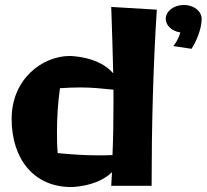

<svg xmlns="http://www.w3.org/2000/svg" viewBox="-20 -745 834 775"><path d="M429 -717C432 -629 435 -539 437 -449C378 -519 261 -519 261 -519C153 -519 27 -428 27 -265C27 -102 118 10 267 10C267 10 371 10 432 -50L429 5H592C592 -230 598 -474 613 -706ZM373 -118C322 -118 278 -121 213 -127C210 -156 210 -185 210 -214C210 -273 214 -331 222 -389C254 -391 280 -392 304 -392C351 -392 389 -388 438 -383V-323C438 -255 437 -186 434 -119C412 -118 391 -118 373 -118ZM794 -669C794 -700 762 -725 722 -725C682 -725 649 -700 649 -669C649 -642 674 -619 708 -614C703 -598 695 -578 680 -559L753 -548C753 -548 793 -607 794 -669Z"/></svg>

Font: Galindo
Style: Regular
Weight: 400
Designer: Astigmatic (AOETI)
Foundry: Astigmatic (AOETI)
Version: Version 1.000